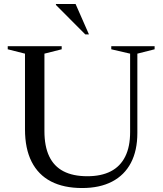

<svg xmlns="http://www.w3.org/2000/svg" viewBox="-20 -938 820 968"><path d="M636 -272V-667.5L541 -689.5V-705H759.5V-689.5L672.5 -667.5V-267.5Q672.5 -179 640 -117Q607.5 -55 545.2 -22.5Q483 10 394 10Q301.5 10 237.2 -23.2Q173 -56.5 139.5 -122.5Q106 -188.5 106 -286V-667.5L19 -689.5V-705H291V-689.5L204 -667.5V-277Q204 -200.5 228 -150Q252 -99.5 300 -74.5Q348 -49.5 420.5 -49.5Q490.5 -49.5 538.5 -74.2Q586.5 -99 611.2 -148.5Q636 -198 636 -272ZM428.5 -764.5H410L262 -913V-918H361Z"/></svg>

Font: Newsreader 60pt
Style: Regular
Weight: 400
Designer: Hugues Gentile
Foundry: Production Type
Version: Version 1.003